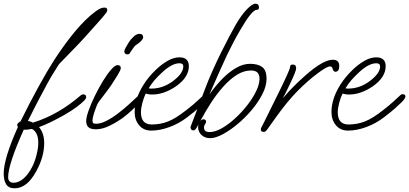

<svg xmlns="http://www.w3.org/2000/svg" viewBox="-82 -688 2212 1038"><path d="M-3 330Q-35 330 -48.5 308.5Q-62 287 -62 251Q-62 169 15 -2Q11 -6 11 -12Q11 -22 29 -32Q82 -139 127.5 -221.5Q173 -304 210 -362Q334 -552 433 -625Q446 -635 458 -641Q470 -647 482 -647Q498 -647 498 -634Q498 -627 492.5 -619.5Q487 -612 474 -596Q459 -579 439 -556.5Q419 -534 397.5 -510Q376 -486 358 -466.5Q340 -447 329 -436L237 -341L205 -290Q192 -270 173.5 -235.5Q155 -201 130 -154Q120 -135 104.5 -105Q89 -75 69 -34Q77 -33 83.5 -30.5Q90 -28 96 -25Q233 -67 355 -173Q362 -178 367 -178Q384 -178 384 -163Q384 -159 381.5 -155Q379 -151 376 -147Q361 -131 333 -110Q305 -89 263 -65Q227 -45 193.5 -28.5Q160 -12 129 -1Q157 33 157 86Q157 159 114 238Q64 330 -3 330ZM-9 300Q20 300 46.5 276Q73 252 92 214Q106 187 115.5 149.5Q125 112 125 84Q125 28 91 9Q78 11 67 12.5Q56 14 46 13V14Q-38 201 -38 270Q-38 285 -30 292.5Q-22 300 -9 300ZM607 -394Q590 -394 590 -411Q590 -416 597 -429.5Q604 -443 613 -457Q622 -471 627 -476Q644 -495 653.5 -500Q663 -505 671 -505Q692 -505 692 -486Q692 -479 683.5 -469.5Q675 -460 664 -452Q648 -442 644 -436L622 -405Q621 -401 617.5 -397.5Q614 -394 607 -394ZM437 11Q409 11 396.5 0Q384 -11 384 -33Q384 -54 397 -90.5Q410 -127 430.5 -169Q451 -211 474 -249Q497 -287 518.5 -311.5Q540 -336 553 -336Q571 -336 571 -320Q571 -310 554 -282Q537 -254 517 -224Q509 -213 495 -194Q481 -175 468 -158.5Q455 -142 451 -136Q441 -121 430 -87Q418 -53 418 -35Q418 -27 421.5 -23Q425 -19 438 -19Q463 -19 494 -35Q525 -51 557 -75.5Q589 -100 617.5 -126Q646 -152 666 -171Q670 -175 678 -175Q693 -175 693 -163Q693 -152 679 -138Q652 -111 629 -90Q606 -69 585 -53Q552 -29 512 -9Q472 11 437 11Z M736 18Q694 18 670 -11Q646 -40 646 -82Q646 -154 694 -230Q707 -251 724 -271.5Q741 -292 761 -311Q791 -340 824 -359Q857 -378 888 -378Q939 -378 939 -330Q939 -270 869 -221Q804 -177 741 -177Q730 -177 721.5 -178.5Q713 -180 706 -182Q696 -163 688 -133Q680 -103 680 -81Q680 -15 738 -15Q785 -15 827 -31.5Q869 -48 927 -94Q963 -122 981 -139Q999 -156 1020 -175Q1026 -179 1031 -179Q1036 -179 1041 -176Q1046 -173 1046 -167Q1046 -156 1026 -136Q1009 -120 990 -102.5Q971 -85 930 -54Q886 -20 834 -1Q782 18 736 18ZM735 -209Q767 -209 796 -219Q825 -229 851 -248Q909 -291 909 -329Q909 -346 888 -346Q848 -346 795 -297Q769 -273 752.5 -253.5Q736 -234 722 -211Q728 -209 735 -209Z M1054 59Q1026 59 1007.5 42Q989 25 989 -2Q989 -12 990 -15Q976 17 964 17Q948 17 948 -2L1026 -206Q1044 -254 1067 -305.5Q1090 -357 1113.5 -404.5Q1137 -452 1157.5 -490.5Q1178 -529 1191 -552Q1223 -607 1252.5 -637.5Q1282 -668 1299 -668Q1318 -668 1318 -647Q1318 -635 1306 -635Q1280 -635 1217 -526Q1197 -492 1179.5 -458.5Q1162 -425 1146 -392Q1124 -345 1100 -291Q1076 -237 1050 -177Q1083 -225 1123 -265Q1158 -300 1195.5 -321.5Q1233 -343 1270 -343Q1311 -343 1335 -326Q1359 -309 1359 -262Q1359 -223 1336.5 -179Q1314 -135 1278.5 -93Q1243 -51 1201.5 -16.5Q1160 18 1121 38.5Q1082 59 1054 59ZM1051 26Q1081 26 1117 5.5Q1153 -15 1189 -48Q1225 -81 1255 -119.5Q1285 -158 1303 -195.5Q1321 -233 1321 -262Q1321 -307 1276 -307Q1236 -307 1198 -283Q1160 -259 1124.5 -219Q1089 -179 1058 -131Q1027 -83 1001 -34Q1010 -43 1018 -43Q1032 -43 1032 -30Q1032 -24 1027 -17Q1025 -14 1023 -10Q1021 -6 1021 2Q1021 26 1051 26Z M1344 25Q1328 25 1328 12Q1328 6 1331.5 0Q1335 -6 1337 -10L1428 -194Q1486 -312 1486 -325Q1486 -339 1500 -339Q1519 -339 1519 -320Q1519 -310 1510 -288Q1501 -266 1487 -237Q1463 -185 1447 -157Q1477 -192 1508 -223Q1539 -254 1571 -282Q1666 -365 1717 -365Q1752 -365 1752 -332Q1752 -300 1731 -300Q1721 -300 1716 -317Q1713 -329 1702 -329Q1685 -329 1636 -292Q1582 -252 1527.5 -197Q1473 -142 1412 -57L1362 13Q1358 18 1354.5 21.5Q1351 25 1344 25Z M1800 18Q1758 18 1734 -11Q1710 -40 1710 -82Q1710 -154 1758 -230Q1771 -251 1788 -271.5Q1805 -292 1825 -311Q1855 -340 1888 -359Q1921 -378 1952 -378Q2003 -378 2003 -330Q2003 -270 1933 -221Q1868 -177 1805 -177Q1794 -177 1785.5 -178.5Q1777 -180 1770 -182Q1760 -163 1752 -133Q1744 -103 1744 -81Q1744 -15 1802 -15Q1849 -15 1891 -31.5Q1933 -48 1991 -94Q2027 -122 2045 -139Q2063 -156 2084 -175Q2090 -179 2095 -179Q2100 -179 2105 -176Q2110 -173 2110 -167Q2110 -156 2090 -136Q2073 -120 2054 -102.5Q2035 -85 1994 -54Q1950 -20 1898 -1Q1846 18 1800 18ZM1799 -209Q1831 -209 1860 -219Q1889 -229 1915 -248Q1973 -291 1973 -329Q1973 -346 1952 -346Q1912 -346 1859 -297Q1833 -273 1816.5 -253.5Q1800 -234 1786 -211Q1792 -209 1799 -209Z"/></svg>

Font: Oooh Baby
Style: Regular
Weight: 400
Designer: Robert E. Leuschke
Foundry: Robert E. Leuschke
Version: Version 1.011; ttfautohint (v1.8.3)